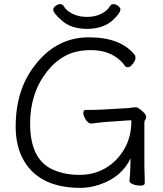

<svg xmlns="http://www.w3.org/2000/svg" viewBox="-20 -894 792 931"><path d="M564 -849Q564 -831 527 -796Q479 -754 403 -754Q327 -754 282.5 -792Q238 -830 238 -848Q238 -856 249 -865Q260 -874 271.5 -874Q283 -874 289 -864Q303 -841 333 -826.5Q363 -812 401.5 -812Q440 -812 470 -826.5Q500 -841 513 -864Q519 -874 530.5 -874Q542 -874 553 -865Q564 -856 564 -849ZM682 -7Q682 6 662 6Q642 6 625 -0.5Q608 -7 608 -16V-17Q613 -70 613 -126Q570 -35 463 1Q416 17 371 17Q174 17 97 -113Q56 -182 56 -280Q56 -465 156 -586Q258 -713 411.5 -713Q565 -713 633 -628Q637 -624 637 -612.5Q637 -601 624 -584.5Q611 -568 600.5 -568Q590 -568 586 -574Q572 -596 544 -616Q494 -651 421 -651Q348 -651 297 -623.5Q246 -596 208 -547Q126 -443 126 -295Q126 -118 240 -70Q295 -46 365.5 -46Q436 -46 492 -79Q548 -112 582.5 -171Q617 -230 617 -308Q617 -311 613 -311L499 -303Q478 -302 424 -295H422Q408 -295 396 -313.5Q384 -332 384 -346.5Q384 -361 396 -361H410Q454 -361 480 -363L604 -370Q612 -371 621 -372.5Q630 -374 638 -374Q646 -374 658 -365Q689 -342 689 -326Q689 -319 684.5 -314Q680 -309 680 -298V-97Q680 -89 680.5 -71Q681 -53 681.5 -35Q682 -17 682 -7Z"/></svg>

Font: Moon Stars Kai T
Style: Regular
Weight: 400
Designer: GuiWonder
Version: Version 1.101